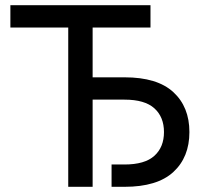

<svg xmlns="http://www.w3.org/2000/svg" viewBox="-20 -720 780 740"><path d="M20 -700H560V-614H337V-422H460Q586 -422 648 -365Q710 -308 710 -211Q710 -114 648 -57Q586 0 460 0H410V-86H460Q538 -86 575 -119.5Q612 -153 612 -211Q612 -269 575 -302.5Q538 -336 460 -336H337V0H243V-614H20Z"/></svg>

Font: PT Root UI Web Medium
Style: Regular
Weight: 500
Designer: Vitaly Kuzmin
Foundry: ParaType Ltd.
Version: Version 1.001W